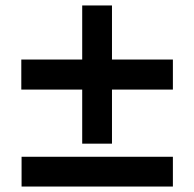

<svg xmlns="http://www.w3.org/2000/svg" viewBox="-20 -682 712 703"><path d="M281 -156H390V-354H613V-464H390V-662H281V-464H58V-354H281ZM59 1H613V-108H59Z"/></svg>

Font: Decalotype
Style: Bold
Weight: 700
Designer: Alfredo Marco Pradil
Foundry: Alfredo Marco Pradil
Version: Version 1.0